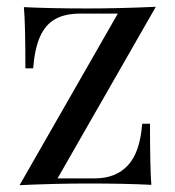

<svg xmlns="http://www.w3.org/2000/svg" viewBox="-20 -540 516 565"><path d="M259.3 -15.1Q320.8 -15.1 356.4 -53.5Q392.1 -91.8 398.4 -175.8H421.4Q421.4 -45.4 425.3 3.9Q347.2 0 239.7 0Q144 0 37.6 4.9L326.7 -500H216.3Q171.4 -500 142.6 -483.9Q113.8 -467.8 97.9 -432.4Q82 -397 77.6 -338.9H54.7Q54.7 -471.2 50.3 -519Q128.9 -515.1 236.3 -515.1Q332 -515.1 438.5 -520L149.4 -15.1Z"/></svg>

Font: TypoPRO Playfair Display
Style: Regular
Weight: 400
Designer: Claus Eggers Sørensen
Foundry: Claus Eggers Sørensen
Version: Version 1.004;PS 001.004;hotconv 1.0.70;makeotf.lib2.5.58329